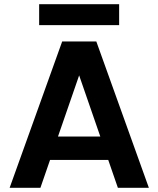

<svg xmlns="http://www.w3.org/2000/svg" viewBox="-20 -897 756 917"><path d="M497 -133H219L173 0H26L277 -699H440L691 0H543ZM167 -877H549V-777H167ZM358 -537 257 -245H459Z"/></svg>

Font: Poppins SemiBold
Style: Regular
Weight: 600
Designer: Ninad Kale (Devanagari), Jonny Pinhorn (Latin)
Foundry: Indian Type Foundry
Version: Version 3.002 2017